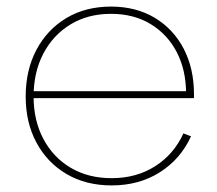

<svg xmlns="http://www.w3.org/2000/svg" viewBox="-20 -555 660 583"><path d="M319 8Q241 8 182.2 -26.5Q123.5 -61 90.8 -121.8Q58 -182.5 58 -262Q58 -342 90.5 -403.5Q123 -465 181.2 -500Q239.5 -535 317 -535Q393 -535 449.8 -501Q506.5 -467 537.8 -407Q569 -347 569 -269Q569 -265.5 569 -262.5Q569 -259.5 569 -257H545Q545 -260 545 -263.8Q545 -267.5 545 -271Q545 -342 516.8 -396.5Q488.5 -451 437.2 -482Q386 -513 317 -513Q247 -513 194 -480.8Q141 -448.5 111.5 -392Q82 -335.5 82 -262Q82 -189 111.8 -133Q141.5 -77 194.8 -45.5Q248 -14 319 -14Q394 -14 451 -50.2Q508 -86.5 537 -150L560 -141Q528.5 -72 465.5 -32Q402.5 8 319 8ZM73 -257V-278H561L567 -257Z"/></svg>

Font: Hepta Slab ExtraLight
Style: Regular
Weight: 200
Designer: Michael LaGattuta
Foundry: Michael LaGattuta
Version: Version 1.100